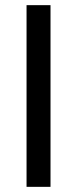

<svg xmlns="http://www.w3.org/2000/svg" viewBox="-20 -725 300 745"><path d="M83 0V-705H176V0Z"/></svg>

Font: Nunito Sans 7pt Condensed Medium
Style: Regular
Weight: 500
Width: 3
Designer: Vernon Adams
Foundry: Vernon Adams
Version: Version 3.101;gftools[0.9.27]